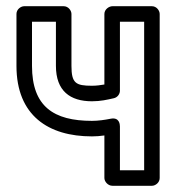

<svg xmlns="http://www.w3.org/2000/svg" viewBox="-20 -573 582 618"><path d="M276 -247C304 -247 325 -252 347 -257C359 -260 366 -271 366 -281V-503H444V-25H366V-166C366 -173 364 -196 337 -191C317 -187 296 -184 276 -184C153 -184 83 -230 83 -361V-503H160V-361C160 -280 206 -247 276 -247ZM276 -297C224 -297 210 -305 210 -361V-528C210 -539 200 -553 185 -553H58C47 -553 33 -543 33 -528V-361C33 -201 136 -134 276 -134C290 -134 301 -135 316 -137V0C316 11 327 25 342 25H469C480 25 494 15 494 0V-528C494 -539 484 -553 469 -553H342C331 -553 316 -543 316 -528V-301C304 -299 291 -297 276 -297Z"/></svg>

Font: Asimov
Style: NarOu
Weight: 500
Designer: Google
Version: Version 2.000980; 2014